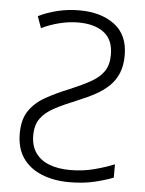

<svg xmlns="http://www.w3.org/2000/svg" viewBox="-53 -767 619 819"><g transform="rotate(5 257.0 -357.0)"><path d="M254 -724Q347 -724 405 -680.5Q463 -637 463 -549Q463 -506 450 -474Q437 -442 413 -418.5Q389 -395 355.5 -376.5Q322 -358 280 -341Q223 -318 183.5 -297Q144 -276 124 -248Q104 -220 104 -176Q104 -131 125 -101Q146 -71 184.5 -56.5Q223 -42 273 -42Q328 -42 377 -55Q426 -68 462 -83V-26Q430 -13 382 -1.5Q334 10 274 10Q207 10 155 -11.5Q103 -33 74.5 -74.5Q46 -116 46 -179Q46 -238 70.5 -275Q95 -312 139.5 -337.5Q184 -363 242 -386Q294 -408 330 -428Q366 -448 385 -475.5Q404 -503 404 -547Q404 -611 364 -641.5Q324 -672 254 -672Q215 -672 174.5 -662Q134 -652 97 -634L79 -684Q118 -703 162.5 -713.5Q207 -724 254 -724Z"/></g></svg>

Font: Noto Sans Display Light
Style: Regular
Weight: 300
Designer: Monotype Design Team
Foundry: Monotype Imaging Inc.
Version: Version 2.003